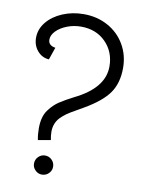

<svg xmlns="http://www.w3.org/2000/svg" viewBox="-83 -771 637 842"><g transform="rotate(10 236.0 -349.5)"><path d="M114 -185Q114 -238 137 -268Q157 -295 181.5 -311Q206 -327 243 -346Q372 -409 372 -505Q372 -570 329.5 -613Q287 -656 220 -656Q187 -656 157.5 -644.5Q128 -633 110 -614.5Q92 -596 92 -576Q92 -550 124 -545L105 -490Q74 -492 53.5 -516Q33 -540 33 -574Q33 -612 58.5 -643.5Q84 -675 127.5 -693.5Q171 -712 222 -712Q282 -712 330 -685.5Q378 -659 405 -612.5Q432 -566 432 -509Q432 -442 401 -397.5Q370 -353 294 -309L268 -294Q234 -275 221 -265.5Q208 -256 194 -242Q171 -216 171 -180Q171 -162 175 -143L119 -133Q114 -156 114 -185ZM120 -29Q120 -47 132.5 -59.5Q145 -72 162 -72Q180 -72 192.5 -59.5Q205 -47 205 -29Q205 -12 192.5 0.5Q180 13 162 13Q145 13 132.5 0.5Q120 -12 120 -29Z"/></g></svg>

Font: Bellota
Style: Regular
Weight: 400
Designer: Kemie Guaida
Foundry: Kemie Guaida
Version: Version 4.001